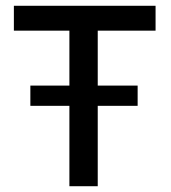

<svg xmlns="http://www.w3.org/2000/svg" viewBox="-20 -644 590 664"><path d="M220 0V-278H85V-348H220V-538H28V-624H518V-538H318V-348H456V-278H318V0Z"/></svg>

Font: Inconsolata SemiExpanded SemiBold
Style: Regular
Weight: 600
Width: 6
Monospace: yes
Designer: Raph Levien, Cyreal, Brenton Simpson
Foundry: Raph Levien, Cyreal, Google
Version: Version 3.001; ttfautohint (v1.8.2.53-6de2)